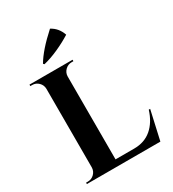

<svg xmlns="http://www.w3.org/2000/svg" viewBox="-219 -1052 1055 1171"><g transform="rotate(-30 308.0 -466.5)"><path d="M183.6 -762.2 176.8 -769Q218.8 -841.3 320.8 -933.1Q369.1 -908.2 388.2 -852.1Q341.8 -822.8 286.6 -798.1Q231.4 -773.4 183.6 -762.2ZM605.5 -204.1 559.6 0H42V-9.8H54.7Q81.1 -9.8 99.6 -28.3Q118.2 -46.9 118.7 -72.8V-627Q118.2 -652.8 99.6 -671.4Q81.1 -689.9 54.7 -689.9H42V-700.2H345.7L345.2 -689.9H333Q306.6 -689.9 287.8 -671.4Q269 -652.8 268.6 -627V-43H399.9Q473.1 -43 522.5 -85.2Q571.8 -127.4 595.7 -204.1Z"/></g></svg>

Font: Cinzel Bold
Style: Regular
Weight: 700
Designer: Natanael Gama
Version: Version 1.001;PS 001.001;hotconv 1.0.56;makeotf.lib2.0.21325